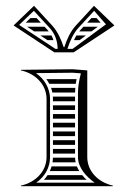

<svg xmlns="http://www.w3.org/2000/svg" viewBox="-20 -640 460 660"><path d="M73.5 -548C81.5 -542.7 89.6 -537.3 97.7 -532H147.7C146.1 -534 144.4 -536 142.7 -537.9L133.3 -548ZM118.9 -518 143.2 -502H163.6C161.9 -507.6 159.7 -512.9 157 -518ZM84.9 -578 68.3 -562H120.4C115.5 -567.3 110.6 -572.7 105.7 -578ZM252.3 -532H294.3L316.1 -548H266.7L257.3 -537.9C255.6 -536 253.9 -534.1 252.3 -532ZM242.7 -518C239.6 -512.9 236.8 -507.5 234.2 -502H253.4C260.7 -507.3 268 -512.7 275.2 -518ZM294.3 -578 279.6 -562H325.9L312 -578ZM198.9 -478C190.3 -504.2 178.3 -531.7 158.8 -552.8L96.9 -620L26.7 -552.5L166.9 -460H233.1L373.3 -552.5L303.1 -620L241.2 -552.8C221.7 -531.7 209.7 -504.2 201.1 -478ZM229.5 -472H211.8L212.5 -474.2C220.9 -499.7 232.4 -525.6 250 -544.7L303.6 -602.9L344.2 -556.3ZM170.5 -472 45.8 -554.3 96.4 -602.9 150 -544.7C168.9 -524.2 177.7 -500.1 178.2 -472ZM162 -202H238V-218H162ZM162 -188V-172H238V-188ZM162 -158V-142H238V-158ZM162 -128V-112H238V-128ZM162 -292H238V-308H161.7C161.9 -305.4 162 -302.7 162 -300ZM162 -278V-262H238V-278ZM162 -248V-232H238V-248ZM139.2 -368C143 -362.9 146.4 -357.6 149.3 -352H240.5C241.3 -357.4 242.2 -362.7 243.2 -368ZM155.5 -338C157.4 -332.8 158.8 -327.5 159.9 -322H238C238.2 -327.5 238.5 -332.8 238.9 -338ZM240 -82C238.8 -87.2 238.2 -92.5 238 -98H162C161.9 -92.6 161.4 -87.2 160.5 -82ZM244.3 -68H157.3C155.7 -62.5 153.6 -57.1 151.2 -52H252.5C249.3 -57.1 246.5 -62.4 244.3 -68ZM262.5 -38H143.5C139.7 -32.3 135.6 -26.9 131.1 -22H277.5C272.2 -27 267.2 -32.4 262.5 -38ZM140 -100C140 -51 102 -13 52 -2V0H368V-2C318 -13 280 -51 280 -100V-398L230 -402L52 -400V-398C102 -387 140 -349 140 -300ZM152 -100V-300C152 -337.4 132 -368.7 103.7 -388.6L229.6 -390L258 -387.9C252.1 -364.4 248.3 -344.1 248 -320V-100C248 -63 277.6 -31.8 305.5 -12H104.5C133.6 -32.7 152 -63.3 152 -100Z"/></svg>

Font: SortefaxS02
Style: Medium
Weight: 500
Designer: gluk
Foundry: gluk
Version: Version 0.261